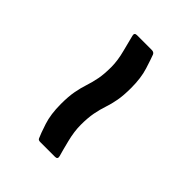

<svg xmlns="http://www.w3.org/2000/svg" viewBox="20 -581 560 560"><g transform="rotate(-45 300.0 -301.0)"><path d="M389 -245Q358 -245 336.5 -249Q315 -253 297.5 -259Q280 -265 259 -269Q238 -273 209 -273Q182 -273 150 -265Q118 -257 101 -252Q90 -249 90 -260V-321Q90 -329 95 -331Q108 -337 138.5 -347Q169 -357 211 -357Q242 -357 263.5 -353Q285 -349 303 -343Q321 -337 341.5 -333Q362 -329 391 -329Q418 -329 450 -337.5Q482 -346 499 -350Q510 -353 510 -342V-281Q510 -272 503 -269Q490 -264 460 -254.5Q430 -245 389 -245Z"/></g></svg>

Font: Sofia Sans SemiBold
Style: Regular
Weight: 600
Designer: Botio Nikoltchev, Ani Petrova
Foundry: lettersoup
Version: Version 4.101; ttfautohint (v1.8.4.7-5d5b)